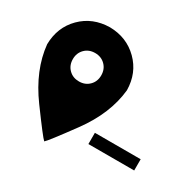

<svg xmlns="http://www.w3.org/2000/svg" viewBox="-177 -953 1228 1213"><g transform="rotate(30 437.5 -347.0)"><path d="M291 -368.2C261.1 -368.2 236.3 -377.9 216.8 -397.5C197.3 -417 187.5 -441.7 187.5 -471.7C187.5 -501.6 197.3 -526.4 216.8 -545.9C236.3 -565.4 261.1 -575.2 291 -575.2C321 -575.2 345.7 -565.4 365.2 -545.9C384.8 -526.4 394.5 -501.6 394.5 -471.7C394.5 -441.7 384.8 -417 365.2 -397.5C345.7 -377.9 321 -368.2 291 -368.2ZM291 -762.7C207.7 -761.4 138.7 -733.4 84 -678.7C29.3 -624 1.3 -555 0 -471.7C11.7 -353.2 60.2 -235.7 145.5 -119.1C230.8 -2.6 279.3 60.2 291 69.3C302.7 60.2 351.2 -2.6 436.5 -119.1C521.8 -235.7 570.3 -353.2 582 -471.7C580.7 -555 552.4 -624 497.1 -678.7C441.7 -733.4 373 -761.4 291 -762.7ZM541 -137.7V-55.7H875V-137.7Z"/></g></svg>

Font: CaskaydiaCove Nerd Font
Style: Regular
Weight: 400
Designer: Aaron Bell
Foundry: Saja Typeworks
Version: Version 2111.1;Nerd Fonts 2.3.3